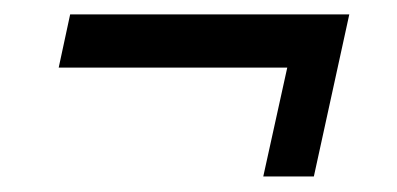

<svg xmlns="http://www.w3.org/2000/svg" viewBox="-20 -442 538 260"><path d="M336.5 -203 369 -350.5H59.5L75 -422.5H453L405 -203Z"/></svg>

Font: Besley* Narrow Semi
Style: Italic
Weight: 600
Width: 4
Italic angle: -13°
Designer: Owen Earl
Foundry: indestructible type*
Version: Version 3.000; ttfautohint (v1.8.3)